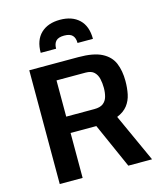

<svg xmlns="http://www.w3.org/2000/svg" viewBox="-138 -1073 1001 1175"><g transform="rotate(-15 362.5 -485.5)"><path d="M92.8 0V-720.7H403.8Q499.5 -720.7 551.8 -693.8Q604 -667 624.3 -618.7Q644.5 -570.3 644.5 -505.4Q644.5 -460.9 636.5 -422.1Q628.4 -383.3 605.5 -353.5Q582.5 -323.7 538.6 -305.7L677.7 0H527.3L400.9 -284.7H237.8V0ZM237.8 -388.2H416Q453.1 -388.2 472.4 -403.1Q491.7 -418 498.8 -443.1Q505.9 -468.3 505.9 -499Q505.9 -528.3 499.8 -555.7Q493.7 -583 475.8 -600.3Q458 -617.7 421.9 -617.7H237.8ZM353.5 -970.7Q430.2 -970.7 474.6 -928.5Q519 -886.2 519 -805.7H421.4Q421.4 -837.4 405.8 -854Q390.1 -870.6 353.5 -870.6Q316.9 -870.6 301.3 -854Q285.6 -837.4 285.6 -805.7H188Q188 -886.2 232.4 -928.5Q276.9 -970.7 353.5 -970.7Z"/></g></svg>

Font: Monda
Style: Bold
Weight: 700
Designer: Vernon Adams
Foundry: Vernon Adams
Version: Version 2.100; ttfautohint (v1.8.3)